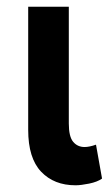

<svg xmlns="http://www.w3.org/2000/svg" viewBox="-20 -542 332 572"><path d="M284 -10Q270 0 245.5 5Q221 10 205 10Q141 10 102.5 -30.5Q64 -71 64 -155V-522H185V-174Q185 -135 198 -119.5Q211 -104 232 -104Q246 -104 266 -111Z"/></svg>

Font: Radio Canada Condensed SemiBold
Style: Regular
Weight: 600
Width: 3
Designer: Charles Daoud, Etienne Aubert Bonn, Alexandre Saumier Demers, Jacques Le Bailly
Foundry: Radio-Canada
Version: Version 2.104; ttfautohint (v1.8.4.7-5d5b);gftools[0.9.28.de